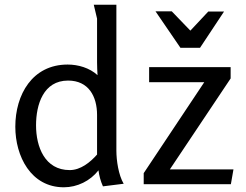

<svg xmlns="http://www.w3.org/2000/svg" viewBox="-20 -782 1043 815"><path d="M267 -508C117 -508 45 -380 45 -244C45 -119 111 13 251 13C308 13 363 -14 398 -59C401 -36 407 -13 417 9L505 -2C483 -39 474 -101 474 -143V-762H378L392 -703V-517C392 -499 393 -481 394 -463C360 -494 312 -508 267 -508ZM788 -652 709 -734H640L746 -579H829L931 -733H864ZM613 -497V-433H847L590 -47V0H960L971 -63H701L959 -449V-497ZM269 -440C356 -440 392 -373 392 -294V-126C363 -93 322 -60 276 -60C170 -60 133 -159 133 -250C133 -338 164 -440 269 -440Z"/></svg>

Font: Rosario
Style: Regular
Weight: 400
Designer: Hector Gatti
Foundry: Omnibus Type
Version: Version 1.100